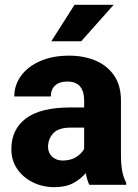

<svg xmlns="http://www.w3.org/2000/svg" viewBox="-20 -770 573 800"><path d="M352.1 0Q342.8 -19 337.4 -48.8Q316.9 -24.4 285.6 -7.3Q254.4 9.8 206.5 9.8Q157.2 9.8 116.5 -10.5Q75.7 -30.8 51.5 -66.4Q27.3 -102.1 27.3 -148.4Q27.3 -231 88.1 -276.6Q148.9 -322.3 273.4 -322.3H330.6V-352.5Q330.6 -388.2 314 -409.2Q297.4 -430.2 259.8 -430.2Q228 -430.2 210 -414.1Q191.9 -397.9 191.9 -368.2H39.6Q39.6 -415.5 67.6 -454.1Q95.7 -492.7 147.2 -515.4Q198.7 -538.1 268.1 -538.1Q330.1 -538.1 378.7 -517.3Q427.2 -496.6 455.6 -455.1Q483.9 -413.6 483.9 -351.6V-130.4Q483.9 -83 489.5 -55.7Q495.1 -28.3 505.9 -8.3V0ZM241.2 -101.1Q274.9 -101.1 297.9 -116Q320.8 -130.9 330.6 -149.4V-238.3H274.9Q223.6 -238.3 201.9 -214.6Q180.2 -190.9 180.2 -157.7Q180.2 -133.3 197.3 -117.2Q214.4 -101.1 241.2 -101.1ZM193.8 -598.1 290.5 -750H453.6L318.4 -598.1Z"/></svg>

Font: Vazirmatn UI ExtraBold
Style: Regular
Weight: 800
Designer: Saber Rastikerdar
Foundry: Saber Rastikerdar
Version: Version 33.003